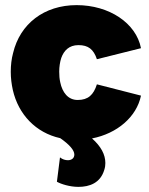

<svg xmlns="http://www.w3.org/2000/svg" viewBox="-20 -543 582 749"><path d="M283 -153C245 -153 223 -183 215 -222C212 -235 211 -249 211 -264C211 -282 214 -302 219 -317C229 -345 249 -367 286 -367C324 -367 345 -351 358 -312L530 -355C511 -453 406 -523 279 -523C152 -523 58 -450 31 -336C25 -314 22 -289 22 -263C22 -238 25 -215 30 -192C52 -96 120 -25 215 -4C251 21 270 43 270 60C270 75 258 82 245 82C235 82 224 79 214 71L202 166C218 175 252 186 286 186C329 186 372 171 387 119C390 110 391 101 391 93C391 60 374 28 339 -3C437 -22 513 -87 530 -170L358 -214C345 -173 324 -153 283 -153Z"/></svg>

Font: Arthouse Owned Black
Style: Regular
Weight: 900
Designer: Jeremy Tribby
Foundry: Tribby Type
Version: Version 1.000;PS 001.000;hotconv 1.0.88;makeotf.lib2.5.64775